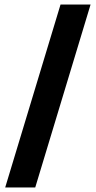

<svg xmlns="http://www.w3.org/2000/svg" viewBox="-20 -775 424 850"><path d="M3 55 248 -755H381L136 55Z"/></svg>

Font: Outfit Thin
Style: Regular
Weight: 100
Designer: Rodrigo Fuenzalida
Foundry: fragTYPE
Version: Version 1.000